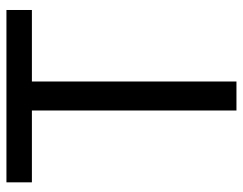

<svg xmlns="http://www.w3.org/2000/svg" viewBox="-99 -655 754 596"><g transform="rotate(-90 278.0 -357.0)"><path d="M323 0H233V-635H10V-714H545V-635H323Z"/></g></svg>

Font: Noto Sans Marchen
Style: Regular
Weight: 400
Designer: Monotype Design Team
Foundry: Monotype Imaging Inc.
Version: Version 2.003; ttfautohint (v1.8.4.7-5d5b)